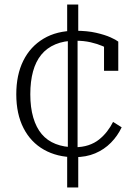

<svg xmlns="http://www.w3.org/2000/svg" viewBox="-20 -683 600 849"><path d="M310 -32Q344 -32 371 -41Q398 -50 418 -66Q438 -82 453.5 -102Q469 -122 480 -144L518 -120Q500 -82 470.5 -52Q441 -22 401 -5Q361 12 309 12Q233 12 174.5 -21Q116 -54 84 -116.5Q52 -179 52 -266Q52 -352 83 -414.5Q114 -477 172.5 -512Q231 -547 313 -547Q366 -547 405 -538Q444 -529 468.5 -518Q493 -507 503 -499V-370H440V-490Q449 -488 455.5 -485.5Q462 -483 465.5 -479Q469 -475 470 -470Q471 -465 469 -458Q455 -470 433 -479.5Q411 -489 381 -496Q351 -503 313 -503Q263 -503 225 -487Q187 -471 162.5 -441Q138 -411 126 -367Q114 -323 114 -266Q114 -208 127 -163.5Q140 -119 164.5 -90Q189 -61 226 -46.5Q263 -32 310 -32ZM277 -663H326V-528L323 -515V-22L326 -11V146H277V-8L280 -21V-515L277 -525Z"/></svg>

Font: Roboto Serif 20pt ExtraLight
Style: Regular
Weight: 250
Version: Version 1.008